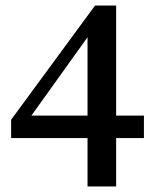

<svg xmlns="http://www.w3.org/2000/svg" viewBox="-20 -671 554 691"><path d="M295 -255V-537L93 -255ZM498 -174H398V0H295V-174H20V-240L322 -651H398V-255H498Z"/></svg>

Font: Source Serif Pro Semibold
Style: Regular
Weight: 600
Designer: Frank Grießhammer
Foundry: Adobe Systems Incorporated
Version: Version 1.014;PS Version 1.0;hotconv 1.0.73;makeotf.lib2.5.5